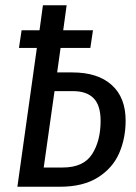

<svg xmlns="http://www.w3.org/2000/svg" viewBox="-20 -709 517 729"><path d="M457 -251Q457 -184 432.5 -127.5Q408 -71 352 -35.5Q296 0 208 0H46L120 -527H52L62 -594H130L143 -689H233L220 -594H333L323 -527H210L197 -434H255Q351 -434 404 -386.5Q457 -339 457 -251ZM362 -250Q362 -309 335.5 -336Q309 -363 257 -363H187L146 -73H218Q297 -73 329.5 -123.5Q362 -174 362 -250Z"/></svg>

Font: Fira Sans Compressed
Style: Italic
Weight: 400
Width: 1
Italic angle: -8°
Designer: bBox Type GmbH & Carrois Corporate GbR & Edenspiekermann AG
Foundry: bBox Type GmbH & Carrois Corporate GbR & Edenspiekermann AG
Version: Version 4.301